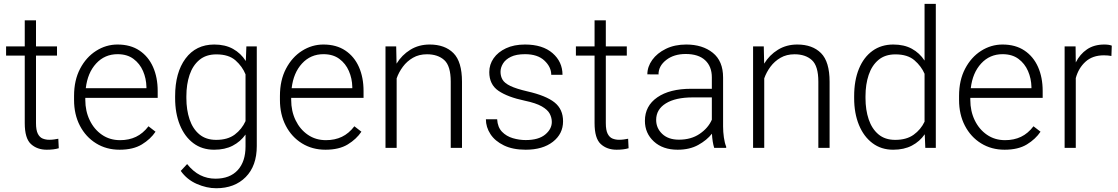

<svg xmlns="http://www.w3.org/2000/svg" viewBox="-20 -770 5825 1000"><path d="M276.9 -528.3V-480.5H167.5V-128.9Q167.5 -92.3 177 -73.5Q186.5 -54.7 202.4 -48.3Q218.3 -42 236.3 -42Q249.5 -42 261.7 -43.7Q273.9 -45.4 283.7 -47.4L286.1 2Q260.7 9.8 223.6 9.8Q173.3 9.8 141.1 -19.8Q108.9 -49.3 108.9 -128.9V-480.5H11.7V-528.3H108.9V-664.1H167.5V-528.3Z M603 9.8Q534.2 9.8 480.5 -23.4Q426.8 -56.6 396.2 -115.2Q365.7 -173.8 365.7 -249.5V-270.5Q365.7 -352.1 397.2 -412.1Q428.7 -472.2 480.5 -505.1Q532.2 -538.1 592.3 -538.1Q659.7 -538.1 706.3 -506.8Q752.9 -475.6 777.1 -421.1Q801.3 -366.7 801.3 -295.9V-260.3H424.3V-249.5Q424.3 -191.4 447.3 -143.8Q470.2 -96.2 511 -68.1Q551.8 -40 605.5 -40Q651.9 -40 688.2 -57.4Q724.6 -74.7 753.4 -112.3L790 -84Q764.2 -45.4 719 -17.8Q673.8 9.8 603 9.8ZM592.3 -487.8Q525.4 -487.8 480.7 -439.2Q436 -390.6 426.8 -310.5H742.7V-316.9Q741.7 -361.3 724.9 -400.1Q708 -439 675 -463.4Q642.1 -487.8 592.3 -487.8Z M892.1 -258.8V-269Q892.1 -392.1 946.3 -465.1Q1000.5 -538.1 1096.2 -538.1Q1152.8 -538.1 1193.6 -515.4Q1234.4 -492.7 1260.3 -452.1L1263.2 -528.3H1317.4V-9.3Q1317.4 93.8 1259.8 152.1Q1202.1 210.4 1106 210.4Q1056.6 210.4 1005.1 188Q953.6 165.5 921.4 120.1L954.6 84.5Q986.3 124 1022.9 142.3Q1059.6 160.6 1102.1 160.6Q1177.2 160.6 1218 116.2Q1258.8 71.8 1258.8 -7.3V-69.3Q1232.4 -32.2 1191.9 -11.2Q1151.4 9.8 1095.2 9.8Q1032.2 9.8 986.8 -24.4Q941.4 -58.6 916.7 -119.4Q892.1 -180.2 892.1 -258.8ZM950.7 -269V-258.8Q950.7 -197.8 967.3 -148.4Q983.9 -99.1 1018.3 -70.3Q1052.7 -41.5 1106 -41.5Q1166 -41.5 1202.9 -69.3Q1239.7 -97.2 1258.8 -139.2V-382.8Q1242.2 -423.8 1206.8 -455.3Q1171.4 -486.8 1106.9 -486.8Q1053.2 -486.8 1018.6 -458Q983.9 -429.2 967.3 -379.9Q950.7 -330.6 950.7 -269Z M1675.3 9.8Q1606.4 9.8 1552.7 -23.4Q1499 -56.6 1468.5 -115.2Q1438 -173.8 1438 -249.5V-270.5Q1438 -352.1 1469.5 -412.1Q1501 -472.2 1552.7 -505.1Q1604.5 -538.1 1664.6 -538.1Q1731.9 -538.1 1778.6 -506.8Q1825.2 -475.6 1849.4 -421.1Q1873.5 -366.7 1873.5 -295.9V-260.3H1496.6V-249.5Q1496.6 -191.4 1519.5 -143.8Q1542.5 -96.2 1583.3 -68.1Q1624 -40 1677.7 -40Q1724.1 -40 1760.5 -57.4Q1796.9 -74.7 1825.7 -112.3L1862.3 -84Q1836.4 -45.4 1791.3 -17.8Q1746.1 9.8 1675.3 9.8ZM1664.6 -487.8Q1597.7 -487.8 1553 -439.2Q1508.3 -390.6 1499 -310.5H1814.9V-316.9Q1814 -361.3 1797.1 -400.1Q1780.3 -439 1747.3 -463.4Q1714.4 -487.8 1664.6 -487.8Z M2203.6 -487.3Q2162.1 -487.3 2130.9 -469.2Q2099.6 -451.2 2078.4 -422.6Q2057.1 -394 2045.9 -361.8V0H1987.8V-528.3H2043.5L2045.4 -438.5Q2072.8 -483.4 2116.9 -510.7Q2161.1 -538.1 2217.8 -538.1Q2296.9 -538.1 2341.6 -493.4Q2386.2 -448.7 2386.2 -344.2V0H2327.6V-344.7Q2327.6 -426.3 2294.2 -456.8Q2260.7 -487.3 2203.6 -487.3Z M2854 -134.8Q2854 -156.7 2843.3 -177.5Q2832.5 -198.2 2802 -215.8Q2771.5 -233.4 2712.9 -245.6Q2624.5 -264.2 2576.4 -296.9Q2528.3 -329.6 2528.3 -394.5Q2528.3 -434.1 2551 -466.6Q2573.7 -499 2615.5 -518.6Q2657.2 -538.1 2714.4 -538.1Q2806.2 -538.1 2857.9 -493.2Q2909.7 -448.2 2909.7 -380.4H2851.1Q2851.1 -420.9 2815.7 -454.3Q2780.3 -487.8 2714.4 -487.8Q2668.9 -487.8 2640.9 -474.1Q2612.8 -460.4 2599.9 -439.2Q2586.9 -418 2586.9 -396Q2586.9 -373 2597.4 -355Q2607.9 -336.9 2638.2 -322.3Q2668.5 -307.6 2727.5 -293.9Q2823.7 -272 2868.2 -236.6Q2912.6 -201.2 2912.6 -138.2Q2912.6 -72.8 2859.6 -31.5Q2806.6 9.8 2717.8 9.8Q2650.9 9.8 2604.5 -12.7Q2558.1 -35.2 2534.4 -71.5Q2510.7 -107.9 2510.7 -148.9H2569.3Q2571.8 -107.4 2594.7 -83.7Q2617.7 -60.1 2651.1 -50.3Q2684.6 -40.5 2717.8 -40.5Q2784.7 -40.5 2819.3 -69.1Q2854 -97.7 2854 -134.8Z M3244.6 -528.3V-480.5H3135.3V-128.9Q3135.3 -92.3 3144.8 -73.5Q3154.3 -54.7 3170.2 -48.3Q3186 -42 3204.1 -42Q3217.3 -42 3229.5 -43.7Q3241.7 -45.4 3251.5 -47.4L3253.9 2Q3228.5 9.8 3191.4 9.8Q3141.1 9.8 3108.9 -19.8Q3076.7 -49.3 3076.7 -128.9V-480.5H2979.5V-528.3H3076.7V-664.1H3135.3V-528.3Z M3699.7 0Q3695.3 -13.7 3692.1 -33.4Q3689 -53.2 3688 -73.7Q3661.6 -40 3616.7 -15.1Q3571.8 9.8 3509.3 9.8Q3432.1 9.8 3385.5 -33.2Q3338.9 -76.2 3338.9 -140.6Q3338.9 -218.3 3403.3 -262.9Q3467.8 -307.6 3579.6 -307.6H3687.5V-367.2Q3687.5 -423.8 3652.6 -456.3Q3617.7 -488.8 3551.3 -488.8Q3489.7 -488.8 3449.7 -457.5Q3409.7 -426.3 3409.7 -382.3L3351.6 -382.8Q3351.6 -422.4 3377 -457.8Q3402.3 -493.2 3448 -515.6Q3493.7 -538.1 3554.2 -538.1Q3638.7 -538.1 3692.4 -495.1Q3746.1 -452.1 3746.1 -366.2V-110.8Q3746.1 -83.5 3750.2 -54.2Q3754.4 -24.9 3762.2 -6.3V0ZM3516.1 -42.5Q3579.6 -42.5 3624 -72.8Q3668.5 -103 3687.5 -146.5V-262.7H3587.9Q3498 -262.7 3447.8 -231.4Q3397.5 -200.2 3397.5 -145.5Q3397.5 -102.5 3429.2 -72.5Q3460.9 -42.5 3516.1 -42.5Z M4118.2 -487.3Q4076.7 -487.3 4045.4 -469.2Q4014.2 -451.2 3992.9 -422.6Q3971.7 -394 3960.4 -361.8V0H3902.3V-528.3H3958L3960 -438.5Q3987.3 -483.4 4031.5 -510.7Q4075.7 -538.1 4132.3 -538.1Q4211.4 -538.1 4256.1 -493.4Q4300.8 -448.7 4300.8 -344.2V0H4242.2V-344.7Q4242.2 -426.3 4208.7 -456.8Q4175.3 -487.3 4118.2 -487.3Z M4428.7 -258.8V-269Q4428.7 -351.1 4453.6 -411.6Q4478.5 -472.2 4524.2 -505.1Q4569.8 -538.1 4632.8 -538.1Q4689 -538.1 4729.2 -516.1Q4769.5 -494.1 4795.4 -454.6V-750H4854V0H4799.3L4796.4 -70.8Q4770.5 -33.2 4729.5 -11.7Q4688.5 9.8 4631.8 9.8Q4569.8 9.8 4524.2 -24.4Q4478.5 -58.6 4453.6 -119.4Q4428.7 -180.2 4428.7 -258.8ZM4487.8 -269V-258.8Q4487.8 -197.8 4504.4 -148.4Q4521 -99.1 4555.2 -70.3Q4589.4 -41.5 4642.6 -41.5Q4701.7 -41.5 4738.8 -68.4Q4775.9 -95.2 4795.4 -136.2V-385.7Q4778.3 -425.3 4742.7 -456.1Q4707 -486.8 4643.6 -486.8Q4589.8 -486.8 4555.4 -458Q4521 -429.2 4504.4 -379.9Q4487.8 -330.6 4487.8 -269Z M5212.4 9.8Q5143.6 9.8 5089.8 -23.4Q5036.1 -56.6 5005.6 -115.2Q4975.1 -173.8 4975.1 -249.5V-270.5Q4975.1 -352.1 5006.6 -412.1Q5038.1 -472.2 5089.8 -505.1Q5141.6 -538.1 5201.7 -538.1Q5269 -538.1 5315.7 -506.8Q5362.3 -475.6 5386.5 -421.1Q5410.6 -366.7 5410.6 -295.9V-260.3H5033.7V-249.5Q5033.7 -191.4 5056.6 -143.8Q5079.6 -96.2 5120.4 -68.1Q5161.1 -40 5214.8 -40Q5261.2 -40 5297.6 -57.4Q5334 -74.7 5362.8 -112.3L5399.4 -84Q5373.5 -45.4 5328.4 -17.8Q5283.2 9.8 5212.4 9.8ZM5201.7 -487.8Q5134.8 -487.8 5090.1 -439.2Q5045.4 -390.6 5036.1 -310.5H5352.1V-316.9Q5351.1 -361.3 5334.2 -400.1Q5317.4 -439 5284.4 -463.4Q5251.5 -487.8 5201.7 -487.8Z M5770.5 -532.2 5768.6 -478.5Q5759.3 -480 5750 -481Q5740.7 -481.9 5729.5 -481.9Q5670.4 -481.9 5633.8 -448.7Q5597.2 -415.5 5583 -363.3V0H5524.9V-528.3H5582L5583 -444.8Q5604.5 -487.8 5641.4 -512.9Q5678.2 -538.1 5731.9 -538.1Q5755.9 -538.1 5770.5 -532.2Z"/></svg>

Font: Vazirmatn RD ExtraLight
Style: Regular
Weight: 200
Designer: Saber Rastikerdar
Foundry: Saber Rastikerdar
Version: Version 32.102